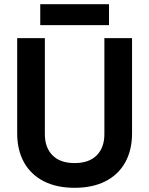

<svg xmlns="http://www.w3.org/2000/svg" viewBox="-20 -882 712 916"><path d="M336 14Q250 14 188.5 -17.5Q127 -49 94.5 -107.5Q62 -166 62 -246V-700H194V-242Q194 -178 230.5 -141Q267 -104 336 -104Q405 -104 441.5 -141Q478 -178 478 -242V-700H610V-246Q610 -166 577.5 -107.5Q545 -49 483.5 -17.5Q422 14 336 14ZM172 -762V-862H500V-762Z"/></svg>

Font: Space Grotesk Light
Style: Bold
Weight: 700
Version: Version 2.000